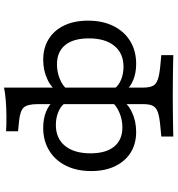

<svg xmlns="http://www.w3.org/2000/svg" viewBox="14 -664 838 905"><g transform="rotate(-90 432.5 -212.0)"><path d="M432.7 183.9Q392.9 183.9 359.9 184.3Q327 184.7 298 185.1Q269 185.5 240.9 186.3V129.8L290.9 125.1Q332.9 121.2 355.1 113.7Q377.3 106.1 385.5 90.2Q393.7 74.2 393.7 44.8V-452.3Q393.7 -500.8 377.9 -518.4Q362 -536 313.3 -540.7L265.8 -545.4V-601.9Q277.6 -601 294.5 -600.6Q311.4 -600.2 332.5 -600.2Q371.7 -600.2 408.3 -603.1Q444.9 -605.9 471.7 -611.5V-601.9V44.8Q471.7 74.2 479.9 90.2Q488.1 106.1 510.8 113.7Q533.4 121.2 574.6 125.1L624.6 129.8V186.3Q596.4 185.5 567.4 185.1Q538.4 184.7 505.8 184.3Q473.3 183.9 432.7 183.9ZM262.8 11.3Q206.6 11.3 165.3 -14.6Q124 -40.5 101.1 -88.2Q78.2 -135.8 78.2 -200.3Q78.2 -268.9 103.5 -319.7Q128.8 -370.5 174.9 -398.7Q221 -426.9 282.3 -426.9Q324.2 -426.9 358 -413.4Q391.8 -399.9 407.9 -376.6L397.4 -325.5Q383.6 -344.8 355.8 -356Q327.9 -367.2 295.7 -367.2Q232.2 -367.2 197 -324.1Q161.8 -280.9 161.8 -203.9Q161.8 -131.2 193.6 -92.4Q225.4 -53.6 284.2 -53.6Q320.5 -53.6 353.9 -67.8Q387.4 -82 403.4 -103.5L411.6 -59.6Q398.8 -29.5 356.7 -9.1Q314.5 11.3 262.8 11.3ZM583.1 11.3Q541.2 11.3 507.8 -2.2Q474.4 -15.7 457.6 -38.9L468 -90.1Q481.8 -70.7 509.6 -59.5Q537.5 -48.4 569.7 -48.4Q633.2 -48.4 668.4 -91.5Q703.6 -134.6 703.6 -211.6Q703.6 -284.3 672.2 -323.1Q640.8 -362 581.2 -362Q545 -362 511.5 -348.2Q478 -334.4 462 -312.1L453.8 -356Q466.6 -386.1 509.2 -406.5Q551.7 -426.9 602.6 -426.9Q658.8 -426.9 700.5 -401Q742.1 -375.1 764.7 -327.4Q787.2 -279.8 787.2 -215.3Q787.2 -146.7 761.9 -95.9Q736.6 -45.1 690.9 -16.9Q645.2 11.3 583.1 11.3Z"/></g></svg>

Font: Playfair 5pt SemiExpanded Light
Style: Regular
Weight: 300
Width: 6
Designer: Claus Eggers Sørensen
Foundry: Claus Eggers Sørensen
Version: Version 2.203